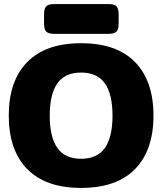

<svg xmlns="http://www.w3.org/2000/svg" viewBox="-20 -907 796 942"><path d="M196 -791V-837Q196 -864 206.5 -875.5Q217 -887 245 -887H514Q542 -887 552 -875.5Q562 -864 562 -837V-791Q562 -764 552 -752.5Q542 -741 514 -741H245Q217 -741 206.5 -752.5Q196 -764 196 -791ZM23 -340Q23 -510 113.5 -602.5Q204 -695 378 -695Q552 -695 642.5 -602.5Q733 -510 733 -340Q733 -170 642.5 -77.5Q552 15 378 15Q204 15 113.5 -77.5Q23 -170 23 -340ZM532 -340Q532 -445 494.5 -498Q457 -551 378 -551Q299 -551 261.5 -498Q224 -445 224 -340Q224 -234 261.5 -181Q299 -128 378 -128Q457 -128 494.5 -181Q532 -234 532 -340Z"/></svg>

Font: Mitr SemiBold
Style: Regular
Weight: 600
Designer: Thanarat Vachiruckul
Foundry: Cadson Demak
Version: Version 1.002